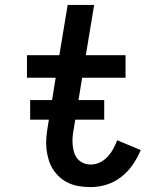

<svg xmlns="http://www.w3.org/2000/svg" viewBox="-20 -755 640 783"><path d="M350 8Q327 8 304 4.5Q281 1 261 -8Q241 -17 224.5 -31.5Q208 -46 196.5 -64Q185 -82 178.5 -103.5Q172 -125 169.5 -147.5Q167 -170 169 -193.5Q171 -217 175 -240L207 -438H90V-530H222L256 -735H364L330 -530H492V-438H315L280 -225Q277 -210 276 -194Q275 -178 276.5 -162.5Q278 -147 282.5 -132.5Q287 -118 296.5 -107Q306 -96 320 -90Q334 -84 350 -84Q369 -84 387 -92.5Q405 -101 418.5 -115.5Q432 -130 441.5 -147.5Q451 -165 458 -183L554 -143Q541 -112 521.5 -83.5Q502 -55 474.5 -33.5Q447 -12 414.5 -2Q382 8 350 8ZM405 -267H103V-347H405Z"/></svg>

Font: Iosevka Curly SmBdEx
Style: Italic
Weight: 600
Width: 7
Italic angle: -9°
Monospace: yes
Designer: Belleve Invis
Foundry: Belleve Invis
Version: Version 11.1.0; ttfautohint (v1.8.3)